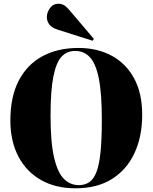

<svg xmlns="http://www.w3.org/2000/svg" viewBox="-20 -1003 824 1037"><path d="M388 14Q280 14 201 -31Q122 -76 79 -158.5Q36 -241 36 -352Q36 -481 81.5 -568Q127 -655 209.5 -699.5Q292 -744 404 -744Q505 -744 582.5 -702.5Q660 -661 704 -580.5Q748 -500 748 -383Q748 -266 706.5 -176.5Q665 -87 585 -36.5Q505 14 388 14ZM406 -3Q438 -3 462 -19Q486 -35 501 -74Q516 -113 523 -182Q530 -251 530 -356Q530 -500 513.5 -580.5Q497 -661 465 -694.5Q433 -728 386 -728Q342 -728 313 -697.5Q284 -667 268.5 -590.5Q253 -514 253 -377Q253 -232 272.5 -150.5Q292 -69 326 -36Q360 -3 406 -3ZM480 -783 291 -843Q258 -854 245.5 -872Q233 -890 233 -910Q233 -936 250 -959.5Q267 -983 298 -983Q310 -983 323 -976.5Q336 -970 350 -954L487 -793Z"/></svg>

Font: Literata 72pt ExtraBold
Style: Regular
Weight: 800
Designer: Latin by Veronika Burian and Jose Scaglione. Greek by Irene Vlachou. Cyrillic by Vera Evstafieva.
Foundry: TypeTogether
Version: Version 3.002